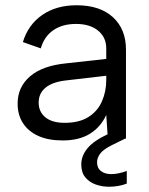

<svg xmlns="http://www.w3.org/2000/svg" viewBox="-20 -527 568 730"><path d="M437 -38 456 0 405 25Q373 41 361 57Q349 73 349 90Q349 112 364 123.5Q379 135 403 135Q429 135 462 123V171Q447 177 429.5 180Q412 183 395 183Q368 183 344 174.5Q320 166 304.5 147.5Q289 129 289 98Q289 66 312 37.5Q335 9 390 -17ZM390 0 384 -90Q363 -44 322 -18.5Q281 7 218 7Q164 7 126 -10Q88 -27 67.5 -58.5Q47 -90 47 -133Q47 -196 94 -236.5Q141 -277 230 -286L384 -303V-343Q384 -385 353 -410.5Q322 -436 269 -436Q217 -436 182.5 -412Q148 -388 135 -343L67 -367Q87 -433 140.5 -470Q194 -507 271 -507Q360 -507 409.5 -461.5Q459 -416 459 -338V0ZM384 -239 229 -221Q179 -215 153 -193.5Q127 -172 127 -137Q127 -102 152.5 -81Q178 -60 226 -60Q281 -60 316 -82Q351 -104 367.5 -141.5Q384 -179 384 -223Z"/></svg>

Font: Albert Sans
Style: Regular
Weight: 400
Designer: Andreas Rasmussen
Foundry: a.Foundry
Version: Version 1.025